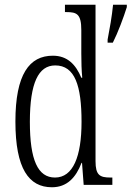

<svg xmlns="http://www.w3.org/2000/svg" viewBox="-20 -780 555 810"><path d="M199 10C262 10 300 -30 324 -93H326L333 0H454V-31H446C401 -31 383 -41 383 -100V-760H254V-729H260C304 -729 323 -721 323 -653V-554C323 -518 324 -483 327 -452H323C300 -507 265 -545 203 -545C104 -545 45 -467 45 -267C45 -68 102 10 199 10ZM434 -613V-600H456C477 -641 502 -708 515 -750V-760H457C452 -710 443 -660 434 -613ZM212 -31C140 -31 106 -104 106 -266C106 -430 142 -504 213 -504C296 -504 324 -419 324 -266C324 -119 288 -31 212 -31Z"/></svg>

Font: Noto Serif Thai ExtraCondensed Light
Style: Regular
Weight: 300
Width: 2
Designer: Monotype Design Team
Foundry: Monotype Imaging Inc.
Version: Version 2.002